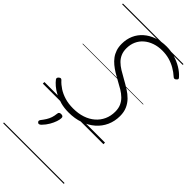

<svg xmlns="http://www.w3.org/2000/svg" viewBox="-443 -1113 1712 1712"><g transform="rotate(45 413.0 -257.5)"><path d="M345 20Q288 20 242 7.5Q196 -5 160 -24Q124 -43 98 -65.5Q72 -88 57 -108Q51 -116 52.5 -123.5Q54 -131 63 -139Q74 -148 81.5 -147Q89 -146 96 -138Q121 -110 157 -86.5Q193 -63 240.5 -48.5Q288 -34 347 -34Q412 -34 464.5 -51.5Q517 -69 555 -102Q593 -135 613.5 -180Q634 -225 634 -280Q634 -322 620 -353Q606 -384 581.5 -408Q557 -432 524 -452Q491 -472 451 -493Q419 -510 389 -528.5Q359 -547 333 -568.5Q307 -590 287.5 -616Q268 -642 257 -674.5Q246 -707 246 -748Q246 -807 267.5 -856Q289 -905 329.5 -940.5Q370 -976 425 -995.5Q480 -1015 547 -1015Q600 -1015 650.5 -1000Q701 -985 744.5 -959Q788 -933 818 -899Q827 -890 826 -883Q825 -876 815 -868Q807 -860 798.5 -860Q790 -860 783 -867Q751 -896 713.5 -917.5Q676 -939 634.5 -950.5Q593 -962 546 -962Q493 -962 448.5 -946.5Q404 -931 371.5 -903Q339 -875 321.5 -836Q304 -797 304 -749Q304 -710 317 -679.5Q330 -649 353.5 -625.5Q377 -602 410 -581.5Q443 -561 482 -540Q524 -517 562 -493Q600 -469 629 -439.5Q658 -410 675 -371.5Q692 -333 692 -283Q692 -217 667 -161.5Q642 -106 595.5 -65.5Q549 -25 485.5 -2.5Q422 20 345 20ZM217 276Q209 269 208.5 262Q208 255 214 246Q233 222 247 199.5Q261 177 269 153Q277 129 280 99Q281 86 288.5 81Q296 76 308 76Q323 76 329.5 82.5Q336 89 335 101Q335 119 325.5 147Q316 175 298 206.5Q280 238 250 269Q242 276 233.5 279.5Q225 283 217 276ZM0 490H764V500H0ZM0 -20H764V0H0ZM0 -505H764V-500H0ZM0 -1010H764V-1000H0Z"/></g></svg>

Font: Playwrite MX Guides
Style: Regular
Weight: 400
Designer: Veronika Burian, José Scaglione
Foundry: TypeTogether
Version: Version 1.003